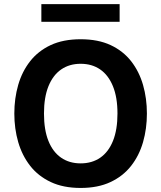

<svg xmlns="http://www.w3.org/2000/svg" viewBox="-20 -904 780 929"><path d="M370.2 -714.1Q286 -714.1 225.3 -685.8Q164.7 -657.4 125.7 -607.6Q86.6 -557.7 68 -492.7Q49.3 -427.7 49.3 -354.6Q49.3 -281.7 68.1 -216.6Q87 -151.5 126 -101.6Q165 -51.7 225.7 -23.2Q286.3 5.4 370.2 5.4Q454.2 5.4 514.8 -23.2Q575.5 -51.7 614.5 -101.6Q653.5 -151.5 672.2 -216.6Q690.8 -281.7 690.8 -354.6Q690.8 -427.7 672.2 -492.7Q653.5 -557.7 614.7 -607.6Q575.8 -657.4 515.2 -685.8Q454.5 -714.1 370.2 -714.1ZM370.2 -595.4Q424.8 -595.4 464.7 -568Q504.5 -540.5 526.4 -486.9Q548.4 -433.2 548.4 -354.6Q548.4 -276.4 526.8 -222.6Q505.2 -168.8 465.2 -141.1Q425.1 -113.5 370.2 -113.5Q315.5 -113.5 275.6 -141.1Q235.6 -168.8 214.2 -222.4Q192.8 -276 192.8 -354.6Q192.8 -433.2 214.5 -486.9Q236.3 -540.5 276.1 -568Q316 -595.4 370.2 -595.4ZM558.8 -884.1H180.1V-798.6H558.8Z"/></svg>

Font: Estedad-FD VF
Style: Regular
Weight: 100
Designer: Amin Abedi
Version: Version 7.3